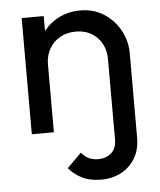

<svg xmlns="http://www.w3.org/2000/svg" viewBox="-51 -529 650 782"><g transform="rotate(-5 274.0 -138.0)"><path d="M333.2 209Q287.2 209 256 194.1Q224.8 179.2 199.5 150.8L258 92.2Q271.8 109 288.4 116.9Q305 124.8 327.5 124.8Q358 124.8 379.8 106.4Q401.5 88 401.5 50.8V-187.5H491.8V49.8Q491.8 101.8 469.6 137.1Q447.5 172.5 411.6 190.8Q375.8 209 333.2 209ZM401.5 0V-276.5Q401.5 -331.2 367.9 -366Q334.2 -400.8 280.2 -400.8Q244 -400.8 215.9 -384.9Q187.8 -369 171.9 -341Q156 -313 156 -276.8L118.5 -297.8Q118.5 -352 142.9 -394.1Q167.2 -436.2 210 -460.6Q252.8 -485 306.2 -485Q360.5 -485 402.4 -458.1Q444.2 -431.2 468 -387.6Q491.8 -344 491.8 -294.5V0ZM65.8 0V-475H156V0Z"/></g></svg>

Font: Outfit Thin
Style: Regular
Weight: 100
Designer: Rodrigo Fuenzalida
Foundry: fragTYPE
Version: Version 1.100;gftools[0.9.27]